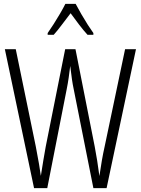

<svg xmlns="http://www.w3.org/2000/svg" viewBox="-20 -967 723 987"><path d="M679 -714 528 0H460L359 -508Q354 -531 350 -558.5Q346 -586 341 -628Q337 -595 333 -567Q329 -539 323 -509L223 0H155L5 -714H61L164 -214Q184 -110 190 -63Q196 -102 203 -144Q210 -186 215 -213L315 -714H368L467 -213Q474 -176 479.5 -141.5Q485 -107 491 -62Q497 -103 503.5 -141Q510 -179 518 -214L623 -714ZM369 -947Q381 -924 398 -894.5Q415 -865 432 -838.5Q449 -812 460 -797V-788H430Q409 -811 386.5 -840.5Q364 -870 343 -899Q322 -872 298.5 -840.5Q275 -809 256 -788H225V-797Q239 -817 256 -843.5Q273 -870 289 -897.5Q305 -925 316 -947Z"/></svg>

Font: Noto Sans Myanmar ExtraCondensed Light
Style: Regular
Weight: 300
Width: 2
Designer: Monotype Design Team
Foundry: Monotype Imaging Inc.
Version: Version 2.107; ttfautohint (v1.8.4.7-5d5b)